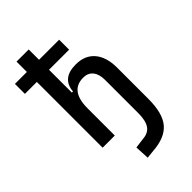

<svg xmlns="http://www.w3.org/2000/svg" viewBox="-284 -826 1155 1155"><g transform="rotate(-45 293.0 -248.5)"><path d="M101.6 0V-559.6H0V-644.5H101.6V-732.4H205.1V-644.5H376V-559.6H205.1V-365.2H214.8Q222.7 -468.8 341.8 -468.8Q418.9 -468.8 461.4 -418.9Q503.9 -369.1 503.9 -278.3V-11.7Q503.9 109.4 456.5 165.3Q409.2 221.2 304.7 228.5L251 234.4L246.1 142.6L314.5 133.8Q359.4 129.9 379.9 98.6Q400.4 67.4 400.4 3.9V-278.3Q400.4 -327.6 378.4 -354.2Q356.4 -380.9 317.4 -380.9Q205.1 -380.9 205.1 -232.4V0Z"/></g></svg>

Font: CaskaydiaMono NF
Style: Regular
Weight: 400
Designer: Aaron Bell
Foundry: Saja Typeworks
Version: Version 2111.001; ttfautohint (v1.8.4);Nerd Fonts 3.1.1